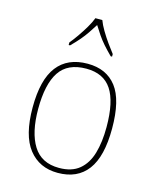

<svg xmlns="http://www.w3.org/2000/svg" viewBox="-116 -846 763 936"><g transform="rotate(15 265.5 -378.0)"><path d="M265 10Q172 10 118.5 -58Q65 -126 65 -267Q65 -407 117 -474.5Q169 -542 270 -542Q365 -542 415.5 -476.5Q466 -411 466 -267Q466 -126 415 -58Q364 10 265 10ZM265 -15Q329 -15 367 -46.5Q405 -78 421.5 -134.5Q438 -191 438 -267Q438 -395 397.5 -456Q357 -517 270 -517Q176 -517 134.5 -454.5Q93 -392 93 -267Q93 -148 134.5 -81.5Q176 -15 265 -15ZM156 -619Q172 -638 190 -664Q208 -690 224 -717Q240 -744 248 -766H283Q291 -744 307 -717Q323 -690 341.5 -664Q360 -638 375 -619V-606H368Q343 -631 325.5 -651Q308 -671 294 -691.5Q280 -712 265 -736Q250 -712 236 -691.5Q222 -671 205 -651Q188 -631 163 -606H156Z"/></g></svg>

Font: Noto Serif Bengali Thin
Style: Regular
Weight: 250
Version: Version 2.003